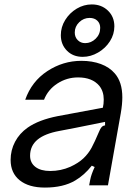

<svg xmlns="http://www.w3.org/2000/svg" viewBox="-20 -838 624 868"><path d="M28 -115Q28 -159 48 -197Q68 -235 105 -261Q155 -296 241 -313L445 -351Q449 -368 449 -388Q449 -425 429 -450Q397 -488 333 -488Q282 -488 239.5 -460.5Q197 -433 179 -387H94Q123 -470 194 -516.5Q265 -563 348 -563Q397 -563 436 -548.5Q475 -534 499 -506Q533 -467 533 -398Q533 -366 526 -326L468 0H383L388 -26Q392 -48 408 -83L395 -89Q361 -46 320 -22Q266 10 183 10Q110 10 69 -23Q28 -56 28 -115ZM298 -84Q335 -101 357.5 -122.5Q380 -144 394 -170Q408 -196 427 -241Q433 -256 439 -263Q445 -270 455 -271V-287L321 -260L248 -246Q183 -234 150 -207Q116 -179 116 -134Q116 -102 140 -83.5Q164 -65 207 -65Q255 -65 298 -84ZM255 -679Q255 -716 275 -748Q295 -780 327 -799Q359 -818 395 -818Q439 -818 468 -790Q497 -762 497 -719Q497 -683 477 -651.5Q457 -620 423.5 -600.5Q390 -581 354 -581Q310 -581 282.5 -609Q255 -637 255 -679ZM433 -712Q433 -732 420 -744.5Q407 -757 385 -757Q358 -757 338 -737.5Q318 -718 318 -691Q318 -670 331.5 -656.5Q345 -643 365 -643Q392 -643 412.5 -663Q433 -683 433 -712Z"/></svg>

Font: Open Sauce Sans
Style: Italic
Weight: 400
Italic angle: -10°
Designer: Alfredo Marco Pradil
Foundry: Creative Sauce Fz LLC
Version: Version 1.477